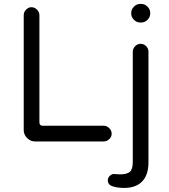

<svg xmlns="http://www.w3.org/2000/svg" viewBox="-20 -718 851 968"><path d="M686.5 -604.5H692.4Q710 -604.5 723.6 -618.2Q737.3 -631.8 737.3 -649.4V-653.3Q737.3 -670.9 723.6 -684.6Q710 -698.2 692.4 -698.2H686.5Q668.9 -698.2 655.3 -684.6Q641.6 -670.9 641.6 -653.3V-649.4Q641.6 -631.8 655.3 -618.2Q668.9 -604.5 686.5 -604.5ZM502.9 -84H196.3Q184.6 -84 180.7 -91.8Q178.7 -96.7 178.7 -101.6V-641.6Q178.7 -657.2 166.5 -669.4Q154.3 -681.6 138.7 -681.6Q127.9 -681.6 122.1 -677.7Q99.6 -664.1 99.6 -641.6V-61.5Q99.6 -39.1 116.7 -22Q133.8 -4.9 156.2 -4.9H502.9Q518.6 -4.9 530.8 -16.6Q543 -28.3 543 -43.9Q543 -59.6 530.8 -71.8Q518.6 -84 502.9 -84ZM605.5 229.5Q666 229.5 697.3 196.3Q728.5 163.1 728.5 100.6V-457Q728.5 -473.6 716.8 -485.4Q705.1 -497.1 688.5 -497.1Q672.9 -497.1 661.1 -484.9Q649.4 -472.7 649.4 -457V98.6Q649.4 134.8 634.8 148.4Q619.1 161.1 585 161.1Q576.2 161.1 569.3 160.2H566.4L554.7 159.2Q543 159.2 533.2 168.9Q523.4 178.7 523.4 190.4Q523.4 204.1 532.2 212.9Q538.1 217.8 545.9 220.7Q571.3 229.5 605.5 229.5Z"/></svg>

Font: FakePearl
Style: Light
Weight: 350
Version: Version 1.2